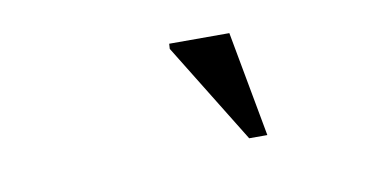

<svg xmlns="http://www.w3.org/2000/svg" viewBox="-34 -742 568 297"><g transform="rotate(-10 250.0 -594.0)"><path d="M367 -511.5H338.5L241.5 -669L242 -677H336.5Z"/></g></svg>

Font: Newsreader 24pt
Style: Italic
Weight: 400
Italic angle: -17°
Designer: Hugues Gentile
Foundry: Production Type
Version: Version 1.003